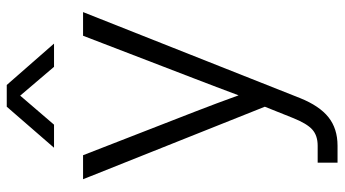

<svg xmlns="http://www.w3.org/2000/svg" viewBox="-236 -534 976 543"><g transform="rotate(-90 251.5 -263.0)"><path d="M62.5 204.1V147.9H110.4Q139.2 147.9 156.2 132.6Q173.3 117.2 189 77.6L220.7 -1.5L15.6 -515.6H83.5L206.1 -200.7Q230 -139.2 252.9 -75.7Q264.6 -106.9 276.4 -138.2Q288.1 -169.4 300.3 -200.7L421.4 -515.6H488.3L245.1 98.1Q223.1 152.8 190.9 178.5Q158.7 204.1 110.4 204.1ZM169.9 -597.7H105V-598.1L220.7 -731.4H282.2L398.9 -598.1V-597.7H333.5L252 -693.4Z"/></g></svg>

Font: Inter Display Light
Style: Regular
Weight: 300
Designer: Rasmus Andersson
Foundry: rsms
Version: Version 4.000;git-a52131595